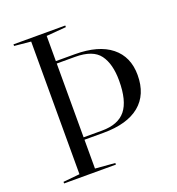

<svg xmlns="http://www.w3.org/2000/svg" viewBox="-126 -792 824 895"><g transform="rotate(-20 285.5 -345.0)"><path d="M199 -159V-16L297 -8V0H40V-8L122 -16V-674L40 -682V-690H297V-682L199 -674V-549H293Q410 -549 472.5 -499Q535 -449 535 -358Q535 -261 473 -210Q411 -159 293 -159ZM199 -537V-171H290Q371 -171 408 -217Q445 -263 445 -363Q445 -446 411.5 -491.5Q378 -537 290 -537Z"/></g></svg>

Font: Libre Caslon Display
Style: Regular
Weight: 400
Designer: Pablo Impallari, Rodrigo Fuenzalida
Foundry: Pablo Impallari, Rodrigo Fuenzalida
Version: Version 1.100; ttfautohint (v1.6) -l 8 -r 50 -G 200 -x 14 -D